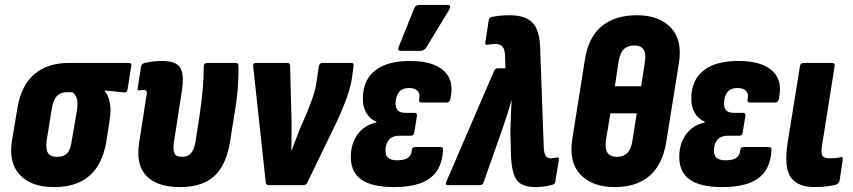

<svg xmlns="http://www.w3.org/2000/svg" viewBox="-20 -753 3470 781"><path d="M200 8Q106 8 60 -42.5Q14 -93 29 -183L51 -314Q66 -406 120 -451.5Q174 -497 261 -497H504Q516 -497 514 -485L499 -390Q497 -375 485 -377L406 -385V-382Q419 -369 426 -338.5Q433 -308 426 -264L412 -174Q396 -84 344 -38Q292 8 200 8ZM213 -115Q239 -115 253 -129.5Q267 -144 272 -181L293 -305Q298 -337 292 -353.5Q286 -370 274 -378H252Q226 -378 211 -362Q196 -346 190 -307L170 -182Q165 -147 175 -131Q185 -115 213 -115Z M712 8Q619 8 575.5 -37.5Q532 -83 546 -172L575 -360Q579 -376 576.5 -381.5Q574 -387 564 -387Q560 -387 556 -386.5Q552 -386 546 -385Q539 -384 540 -394L554 -483Q556 -494 569 -497Q586 -501 603.5 -503Q621 -505 640 -505Q696 -505 713 -477.5Q730 -450 720 -384L687 -172Q683 -142 690 -128.5Q697 -115 721 -115Q744 -115 757 -130Q770 -145 775 -176L791 -278Q800 -336 804.5 -389Q809 -442 809 -483Q809 -497 822 -497H940Q950 -497 950 -485Q951 -445 947 -393Q943 -341 933 -286L916 -178Q901 -83 852.5 -37.5Q804 8 712 8Z M1073 0Q1062 0 1061 -11L1010 -482Q1008 -497 1021 -497H1148Q1160 -497 1160 -486L1166 -255Q1166 -226 1166 -198.5Q1166 -171 1165 -143H1167Q1176 -167 1185.5 -191.5Q1195 -216 1204 -239L1228 -293Q1237 -316 1245.5 -338.5Q1254 -361 1260 -383Q1266 -405 1269 -429L1277 -484Q1281 -497 1291 -497H1409Q1421 -497 1418 -483L1412 -438Q1408 -410 1398.5 -379.5Q1389 -349 1376.5 -318.5Q1364 -288 1349 -256L1230 -10Q1225 0 1215 0Z M1582 8Q1492 8 1449 -23Q1406 -54 1407 -118Q1408 -170 1435 -207Q1462 -244 1511 -255V-258Q1484 -269 1469.5 -294.5Q1455 -320 1456 -355Q1457 -427 1505.5 -466Q1554 -505 1648 -505Q1742 -505 1785.5 -465Q1829 -425 1812 -350Q1809 -336 1798 -336H1694Q1682 -336 1685 -349Q1690 -371 1679 -383Q1668 -395 1644 -395Q1616 -395 1603 -378.5Q1590 -362 1589 -332Q1589 -313 1598.5 -303.5Q1608 -294 1629 -294H1666Q1678 -294 1676 -281L1665 -214Q1663 -201 1652 -201H1605Q1577 -201 1563 -185.5Q1549 -170 1548 -141Q1548 -120 1559.5 -110.5Q1571 -101 1596 -101Q1626 -101 1640 -111.5Q1654 -122 1655 -143Q1657 -155 1669 -155H1772Q1784 -155 1782 -141Q1778 -65 1729.5 -28.5Q1681 8 1582 8ZM1609 -546Q1602 -546 1600.5 -551.5Q1599 -557 1602 -563L1665 -719Q1669 -728 1674.5 -730.5Q1680 -733 1687 -733H1801Q1809 -733 1810.5 -727.5Q1812 -722 1808 -715L1714 -560Q1706 -546 1689 -546Z M2158 8Q2122 8 2100 -4.5Q2078 -17 2068 -50.5Q2058 -84 2058 -148L2056 -220Q2057 -248 2058 -279.5Q2059 -311 2061 -344H2060Q2051 -311 2041 -280Q2031 -249 2020 -218L1947 -11Q1943 0 1932 0H1802Q1789 0 1796 -15L1990 -465Q1994 -475 2005 -475H2036L2034 -534Q2032 -555 2023 -564.5Q2014 -574 1996 -574Q1979 -574 1963 -571Q1958 -570 1955.5 -572Q1953 -574 1954 -580L1968 -670Q1969 -681 1980 -684Q2014 -691 2053 -691Q2116 -691 2145 -662Q2174 -633 2177 -564L2192 -149Q2194 -127 2200.5 -118Q2207 -109 2219 -109Q2225 -109 2230.5 -110Q2236 -111 2243 -112Q2256 -115 2253 -101L2239 -15Q2238 -4 2226 -1Q2207 4 2190.5 6Q2174 8 2158 8Z M2480 8Q2390 8 2341.5 -42.5Q2293 -93 2308 -188L2359 -509Q2373 -601 2427 -646Q2481 -691 2571 -691Q2661 -691 2708.5 -641Q2756 -591 2742 -499L2690 -175Q2675 -83 2622 -37.5Q2569 8 2480 8ZM2489 -115Q2516 -115 2531.5 -130.5Q2547 -146 2553 -183L2570 -292H2463L2445 -185Q2440 -147 2451.5 -131Q2463 -115 2489 -115ZM2481 -402H2588L2603 -499Q2609 -536 2597.5 -552Q2586 -568 2560 -568Q2533 -568 2517.5 -553Q2502 -538 2496 -501Z M2918 8Q2828 8 2785 -23Q2742 -54 2743 -118Q2744 -170 2771 -207Q2798 -244 2847 -255V-258Q2820 -269 2805.5 -294.5Q2791 -320 2792 -355Q2793 -427 2841.5 -466Q2890 -505 2984 -505Q3078 -505 3121.5 -465Q3165 -425 3148 -350Q3145 -336 3134 -336H3030Q3018 -336 3021 -349Q3026 -371 3015 -383Q3004 -395 2980 -395Q2952 -395 2939 -378.5Q2926 -362 2925 -332Q2925 -313 2934.5 -303.5Q2944 -294 2965 -294H3002Q3014 -294 3012 -281L3001 -214Q2999 -201 2988 -201H2941Q2913 -201 2899 -185.5Q2885 -170 2884 -141Q2884 -120 2895.5 -110.5Q2907 -101 2932 -101Q2962 -101 2976 -111.5Q2990 -122 2991 -143Q2993 -155 3005 -155H3108Q3120 -155 3118 -141Q3114 -65 3065.5 -28.5Q3017 8 2918 8Z M3293 8Q3227 8 3198 -30Q3169 -68 3183 -167L3234 -484Q3236 -497 3249 -497H3364Q3377 -497 3375 -484L3323 -156Q3319 -128 3326 -118.5Q3333 -109 3355 -109Q3366 -109 3378 -110Q3390 -111 3400 -114Q3410 -116 3408 -103L3395 -17Q3392 -6 3381 -2Q3366 2 3343.5 5Q3321 8 3293 8Z"/></svg>

Font: Sofia Sans Condensed Black
Style: Italic
Weight: 900
Italic angle: -9°
Version: Version 4.100